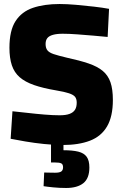

<svg xmlns="http://www.w3.org/2000/svg" viewBox="-20 -710 605 956"><path d="M292 12Q248 12 199.5 7Q151 2 107 -5.5Q63 -13 33 -19L42 -156Q74 -153 116.5 -148Q159 -143 202 -139.5Q245 -136 277 -136Q308 -136 326.5 -143Q345 -150 353.5 -163.5Q362 -177 362 -199Q362 -217 354 -227.5Q346 -238 323.5 -245.5Q301 -253 259 -260Q194 -271 149.5 -286.5Q105 -302 78 -325.5Q51 -349 39 -385Q27 -421 27 -472Q27 -558 57.5 -605Q88 -652 144 -671Q200 -690 277 -690Q313 -690 358.5 -686Q404 -682 447.5 -677Q491 -672 523 -666L516 -526Q486 -529 445.5 -532.5Q405 -536 364 -539Q323 -542 292 -542Q263 -542 243.5 -536.5Q224 -531 215.5 -520Q207 -509 207 -491Q207 -471 216 -459.5Q225 -448 247.5 -440.5Q270 -433 312 -423Q377 -409 421 -394Q465 -379 491.5 -357Q518 -335 530 -300.5Q542 -266 542 -212Q542 -130 513 -80.5Q484 -31 428 -9.5Q372 12 292 12ZM309 226Q277 226 246 223Q215 220 197 217L200 149Q205 149 223.5 149.5Q242 150 254 150Q277 150 285.5 143.5Q294 137 294 123Q294 108 285 103.5Q276 99 254 99H234V-7H296V38Q341 38 369.5 45Q398 52 411.5 70.5Q425 89 425 124Q425 178 395 202Q365 226 309 226Z"/></svg>

Font: Cairo Play Black
Style: Regular
Weight: 900
Version: Version 3.119